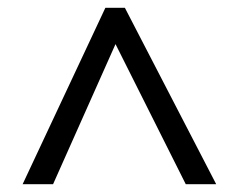

<svg xmlns="http://www.w3.org/2000/svg" viewBox="-20 -739 612 492"><path d="M38 -267 250 -719H300L534 -267H456L276 -626L116 -267Z"/></svg>

Font: uguzrati25
Style: Book
Weight: 400
Designer: Jelle Bosma - Monotype Design Team, Universal Thirst
Foundry: Monotype Imaging Inc.
Version: Version 2.106